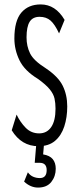

<svg xmlns="http://www.w3.org/2000/svg" viewBox="-20 -651 353 868"><path d="M154 10Q77 10 33 -62L55 -133Q71 -99 96 -73.5Q121 -48 157 -48Q192 -48 211.5 -76.5Q231 -105 231 -160Q231 -185 226.5 -205.5Q222 -226 205 -247Q188 -268 152 -294Q91 -331 68 -378.5Q45 -426 45 -477Q45 -557 76.5 -594Q108 -631 164 -631Q231 -631 272 -561L247 -500Q228 -541 208.5 -558Q189 -575 159 -575Q128 -575 114 -552.5Q100 -530 100 -482Q100 -442 116 -409.5Q132 -377 186 -343Q243 -305 263.5 -263.5Q284 -222 284 -170Q284 -120 270.5 -79Q257 -38 228.5 -14Q200 10 154 10ZM152 197Q118 197 89 170L106 128Q116 142 130 148Q144 154 160 154Q191 154 191 118Q191 85 159 85H137L144 0H179L175 47Q205 52 218.5 68.5Q232 85 232 112Q232 146 212 171.5Q192 197 152 197Z"/></svg>

Font: Inconsolata ExtraCondensed Thin
Style: Regular
Weight: 100
Width: 2
Monospace: yes
Designer: Raph Levien, Cyreal, Brenton Simpson
Foundry: Raph Levien, Cyreal, Google
Version: Version 3.100; ttfautohint (v1.8.4.7-5d5b)